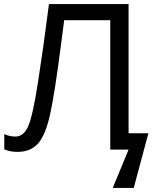

<svg xmlns="http://www.w3.org/2000/svg" viewBox="-20 -734 759 942"><path d="M610.8 -80.1H708L636.2 188H533.2L610.8 0H521V-634.8H294.9L279.8 -518.6Q249 -278.3 226.1 -174.3Q203.1 -70.3 166.3 -29.5Q129.4 11.2 65.9 11.2Q29.8 11.2 1 -1V-76.2Q26.4 -64 56.2 -64Q94.7 -64 117.4 -112.5Q140.1 -161.1 166.7 -332.5Q193.4 -503.9 220.2 -713.9H610.8Z"/></svg>

Font: NotoSans
Style: Regular
Weight: 400
Designer: Monotype Design team
Foundry: Monotype Imaging Inc.
Version: Version 1.04; ttfautohint (v1.4.1)